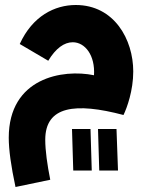

<svg xmlns="http://www.w3.org/2000/svg" viewBox="-20 -477 592 768"><path d="M42 271 181 242C169 182 161 125 161 82C161 -53 281 -68 474 -17C488 -46 513 -115 513 -191C513 -319 437 -457 283 -457C199 -457 110 -413 59 -301L173 -234C203 -284 237 -308 271 -308C320 -308 361 -256 356 -176C231 -202 15 -166 15 74C15 122 24 187 42 271ZM377 205H452L446 39H372ZM273 205H347L342 39H268Z"/></svg>

Font: Noto Sans Arabic UI SemiCondensed Extra
Style: Regular
Weight: 800
Width: 4
Designer: Nadine Chahine - Monotype Design Team
Foundry: Monotype Imaging Inc.
Version: Version 1.900